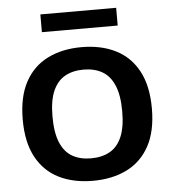

<svg xmlns="http://www.w3.org/2000/svg" viewBox="-54 -816 780 873"><g transform="rotate(-5 336.0 -380.0)"><path d="M335.5 7.5Q246.5 7.5 180.2 -25.5Q114 -58.5 77.5 -126.2Q41 -194 41 -297Q41 -400.5 77.5 -468.2Q114 -536 180.5 -569.2Q247 -602.5 335.5 -602.5Q425 -602.5 491.2 -569.2Q557.5 -536 594 -468.2Q630.5 -400.5 630.5 -297Q630.5 -194 594 -126.5Q557.5 -59 491 -25.8Q424.5 7.5 335.5 7.5ZM335.5 -95Q385.5 -95 421.2 -115Q457 -135 476 -179.2Q495 -223.5 495 -295Q495 -369 475.8 -414.2Q456.5 -459.5 420.8 -479.8Q385 -500 335.5 -500Q286.5 -500 251 -480Q215.5 -460 196.2 -416Q177 -372 177 -300Q177 -225.5 196 -180.5Q215 -135.5 250.5 -115.2Q286 -95 335.5 -95ZM162.5 -686V-767H508.5V-686Z"/></g></svg>

Font: Encode Sans SC SemiBold
Style: Regular
Weight: 600
Version: Version 3.002